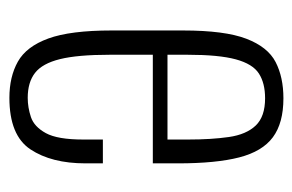

<svg xmlns="http://www.w3.org/2000/svg" viewBox="-130 -498 638 419"><g transform="rotate(-90 189.5 -288.0)"><path d="M185 11Q131 11 100 -12Q69 -35 56 -85.5Q43 -136 43 -219V-274H280V-368Q280 -438 270.5 -476.5Q261 -515 240.5 -531Q220 -547 186 -547Q165 -547 144 -540Q123 -533 109 -507.5Q95 -482 95 -426V-383H43V-421Q43 -495 73.5 -541Q104 -587 186 -587Q232 -587 265 -568.5Q298 -550 315.5 -502Q333 -454 333 -364V-208Q333 -117 315 -70Q297 -23 264 -6Q231 11 185 11ZM185 -29Q218 -29 239 -42.5Q260 -56 270 -93Q280 -130 280 -198V-242H95V-197Q95 -146 100.5 -108Q106 -70 125.5 -49.5Q145 -29 185 -29Z"/></g></svg>

Font: Oswald ExtraLight
Style: Regular
Weight: 250
Designer: Vernon Adams
Foundry: Vernon Adams
Version: Version 4.103;gftools[0.9.33.dev8+g029e19f]